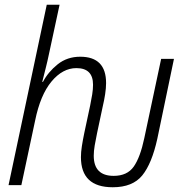

<svg xmlns="http://www.w3.org/2000/svg" viewBox="-20 -780 767 809"><path d="M643 -196 713 -532H659L588 -198Q571 -117 543.5 -78Q516 -39 459 -39Q375 -39 375 -124Q375 -143 379 -167Q383 -191 389 -219L413 -332Q419 -357 423 -383Q427 -409 427 -430Q427 -541 318 -541Q263 -541 223 -509Q183 -477 161 -435H158Q165 -463 172.5 -492.5Q180 -522 186 -551L231 -760H177L16 0H70L128 -272Q150 -380 197 -436.5Q244 -493 302 -493Q372 -493 372 -423Q372 -404 368.5 -382Q365 -360 360 -336L335 -219Q329 -190 325 -164.5Q321 -139 321 -118Q321 9 455 9Q539 9 579.5 -41Q620 -91 643 -196Z"/></svg>

Font: Noto Sans UI SemiCondensed Light
Style: Italic
Weight: 300
Width: 4
Designer: Monotype Design Team
Foundry: Monotype Imaging Inc.
Version: 1.001